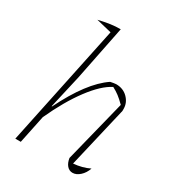

<svg xmlns="http://www.w3.org/2000/svg" viewBox="-175 -832 865 944"><g transform="rotate(30 257.0 -360.0)"><path d="M53 0 197 -687 110 -708Q148 -717 176 -721Q204 -725 233 -725L171 -416L128 -228L130 -227Q220 -410 317 -475Q328 -477 335.5 -478.5Q343 -480 349 -480Q389 -480 415 -454Q441 -428 441 -393Q441 -388 441 -383Q441 -378 439 -373L360 -36Q410 -40 451 -60Q441 -31 421 -13Q401 5 380 5Q361 5 348 -10Q335 -25 331 -51L419 -403Q397 -425 380.5 -437.5Q364 -450 343 -461Q289 -434 229.5 -354.5Q170 -275 117 -159L84 0Z"/></g></svg>

Font: Piazzolla Thin
Style: Italic
Weight: 100
Italic angle: -11.3°
Designer: Juan Pablo del Peral
Foundry: Huerta Tipografica
Version: Version 1.330